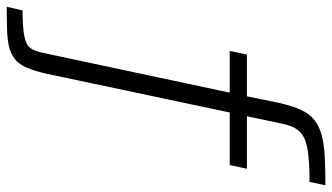

<svg xmlns="http://www.w3.org/2000/svg" viewBox="-292 -555 986 570"><g transform="rotate(90 201.0 -270.0)"><path d="M-64 203 -53 156Q-1 156 24.5 150.5Q50 145 58.5 133Q67 121 72 100L191 -459H67L78 -510H202L222 -608Q231 -646 242.5 -671Q254 -696 272.5 -710.5Q291 -725 317.5 -732Q344 -739 380.5 -741Q417 -743 466 -743L456 -696Q394 -696 359 -690Q324 -684 307.5 -667.5Q291 -651 284 -618L261 -510H417L406 -459H250L134 89Q126 123 116.5 144.5Q107 166 92.5 178Q78 190 57 195.5Q36 201 6 202Q-24 203 -64 203Z"/></g></svg>

Font: Saira Expanded Light
Style: Italic
Weight: 300
Width: 7
Italic angle: -12°
Designer: Hector Gatti with collaboration of the Omnibus-Type team
Foundry: Omnibus-Type
Version: Version 1.101